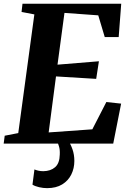

<svg xmlns="http://www.w3.org/2000/svg" viewBox="-30 -763 694 1020"><path d="M-10.5 0 -5 -42 67 -56 152.5 -686.5 84.5 -699.5 89.5 -743H614L600.5 -566H526.5L492 -681.5L312.5 -694.5L275.5 -419.5L495.5 -437.5L481 -344L267.5 -357L228.5 -59.5L460.5 -76L535 -221L613.5 -212.5L571.5 0ZM304.5 -16.5 332.5 -14.5Q345 1.5 355 30Q365 58.5 365 92Q365 131 348.8 164Q332.5 197 300.2 216.8Q268 236.5 220 236.5Q199.5 236.5 177.8 231.5Q156 226.5 142.5 218L153 137Q160 140.5 173 143.5Q186 146.5 200 146.5Q239 146 262.8 125.2Q286.5 104.5 287.5 59Q289 31.5 283.2 14.2Q277.5 -3 273.5 -14.5Z"/></svg>

Font: Merriweather 48pt ExtraBold
Style: Italic
Weight: 800
Italic angle: -7.8°
Version: Version 2.101